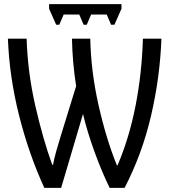

<svg xmlns="http://www.w3.org/2000/svg" viewBox="-20 -900 822 923"><path d="M216 -880V-858L250 -781H265L286 -830H361L382 -781H397L418 -830H493L514 -781H530L564 -858V-880ZM274 3 379 -352Q399 -268 433.5 -172.5Q468 -77 507 3H579Q663 -159 706 -343Q749 -527 756 -714H667Q662 -546 631.5 -391Q601 -236 545 -105H542Q490 -233 453.5 -395.5Q417 -558 414 -714H326Q328 -601 346 -486L271 -243Q260 -208 250 -172Q240 -136 235 -108H231Q187 -229 150 -390.5Q113 -552 108 -714H18Q25 -530 72 -344Q119 -158 193 3Z"/></svg>

Font: Noto Sans Display SemiCondensed
Style: Regular
Weight: 400
Width: 4
Designer: Monotype Design team
Foundry: Monotype Imaging Inc.
Version: 1.000